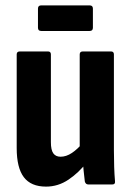

<svg xmlns="http://www.w3.org/2000/svg" viewBox="-20 -685 486 713"><path d="M151 8Q95 8 68.5 -27Q42 -62 42 -135V-483Q42 -494 54 -494H158Q169 -494 169 -483V-157Q169 -128 178 -115.5Q187 -103 205 -103Q226 -103 247 -117Q268 -131 289 -156L303 -83Q273 -44 234.5 -18Q196 8 151 8ZM308 0Q298 0 295 -11Q293 -28 290.5 -51.5Q288 -75 288 -94L276 -130V-483Q276 -494 288 -494H392Q403 -494 403 -483V-127Q403 -94 404 -65Q405 -36 407 -13Q409 0 397 0ZM133 -570Q121 -570 121 -582V-653Q121 -665 133 -665H313Q325 -665 325 -653V-582Q325 -570 313 -570Z"/></svg>

Font: Sofia Sans Condensed ExtraBold
Style: Regular
Weight: 800
Designer: Botio Nikoltchev, Ani Petrova
Foundry: lettersoup
Version: Version 4.101